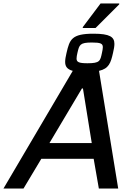

<svg xmlns="http://www.w3.org/2000/svg" viewBox="-49 -1091 778 1111"><path d="M641 -1071H533L430 -934V-929H504L641 -1066ZM605 -785C610 -806 613 -823 613 -837C613 -877 587 -896 492 -896C365 -896 354 -862 336 -785C331 -764 328 -747 328 -733C328 -707 339 -690 372 -681L-29 0H87L190 -172H493L523 0H635L524 -681C581 -694 592 -727 605 -785ZM399 -785C410 -832 413 -845 483 -845C533 -845 546 -839 546 -818C546 -809 544 -799 541 -785C531 -738 529 -725 457 -725C407 -725 394 -732 394 -752C394 -761 396 -772 399 -785ZM482 -263H237L425 -579H431Z"/></svg>

Font: Saira UNSAM Medium Italic
Style: Regular
Weight: 500
Italic angle: -12°
Designer: Hector Gatti with collaboration of the Omnibus-Type team
Foundry: Omnibus-Type
Version: Version 0.072;PS 000.072;hotconv 1.0.88;makeotf.lib2.5.64775